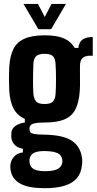

<svg xmlns="http://www.w3.org/2000/svg" viewBox="-20 -794 507 1006"><path d="M214.5 192Q130.5 192 87.8 169Q45 146 36.5 102Q35 96 34.2 86.8Q33.5 77.5 34.5 68.5Q37.5 44.5 54.2 26.2Q71 8 100 4.5V-14.5Q74 -19 58.5 -33.5Q43 -48 39.5 -71Q39 -77.5 39 -84.5Q39 -91.5 39.5 -99.5Q42 -121 61.2 -134.5Q80.5 -148 110 -152V-171Q70.5 -189 51.5 -224.5Q32.5 -260 28.5 -318Q28 -338 27.5 -353.8Q27 -369.5 27 -383.5Q27 -397.5 27.5 -412Q28 -426.5 28.5 -443.5Q32 -501 50.5 -537.5Q69 -574 108.8 -591.5Q148.5 -609 215 -609Q277.5 -609 314.2 -593.2Q351 -577.5 371.5 -543H390.5Q394 -573 412 -586.5Q430 -600 466 -600V-502H450Q426 -502 412.5 -490Q399 -478 399 -447.5V-412Q399 -399.5 399 -388.8Q399 -378 399.2 -367.5Q399.5 -357 399.2 -345Q399 -333 398 -318Q394 -258 375.2 -221.2Q356.5 -184.5 317.5 -168.2Q278.5 -152 214 -152Q168.5 -152 151.5 -145Q134.5 -138 134.5 -121.5V-118Q134.5 -107.5 139 -101.2Q143.5 -95 159.5 -92Q175.5 -89 211.5 -88.5Q309.5 -87 355 -57.5Q400.5 -28 409 30Q411 39.5 411 49.8Q411 60 409 73Q405 114 382.2 140.2Q359.5 166.5 317.8 179.2Q276 192 214.5 192ZM217.5 103Q244 103 262.2 98.5Q280.5 94 291 85.2Q301.5 76.5 305 63.5Q307.5 55.5 307 48.8Q306.5 42 304.5 35Q300.5 21.5 289.8 13.5Q279 5.5 261 1.8Q243 -2 217.5 -2.5Q178.5 -3 159.8 6Q141 15 136 35Q134 42 134.2 49.5Q134.5 57 136 63.5Q139 77 148.5 85.8Q158 94.5 175 98.8Q192 103 217.5 103ZM213.5 -249Q246.5 -249 258 -262.5Q269.5 -276 271 -300Q272 -314.5 272.8 -335.5Q273.5 -356.5 273.5 -379.5Q273.5 -402.5 272.8 -423.8Q272 -445 271 -460.5Q269.5 -487 257.2 -499.5Q245 -512 213.5 -512Q182 -512 169 -499.2Q156 -486.5 155 -459Q154 -434 153.5 -412.2Q153 -390.5 153 -371Q153 -351.5 153.5 -334.5Q154 -317.5 155 -303Q157 -279.5 167.8 -264.2Q178.5 -249 213.5 -249ZM181 -641 103 -773.5H179L214.5 -705L250 -773.5H325.5L248 -641Z"/></svg>

Font: Big Shoulders Display Thin ExtraBold
Style: Regular
Weight: 800
Version: Version 2.002